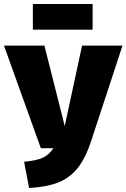

<svg xmlns="http://www.w3.org/2000/svg" viewBox="-42 -925 635 964"><path d="M416 -218Q387 -129 346.5 -79.5Q306 -30 248.5 -8Q191 14 104 19L79 -113Q139 -118 171.5 -132.5Q204 -147 226 -181H163L-22 -696H181L283 -292L370 -696H573ZM423 -776H123V-905H423Z"/></svg>

Font: Fira Sans Condensed Black
Style: Regular
Weight: 900
Width: 3
Designer: Carrois Corporate & Edenspiekermann AG
Foundry: Carrois Corporate GbR & Edenspiekermann AG
Version: Version 4.203